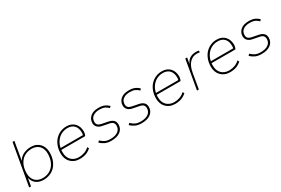

<svg xmlns="http://www.w3.org/2000/svg" viewBox="77 -1671 3932 2685"><g transform="rotate(-30 2043.0 -329.0)"><path d="M284 10Q216 10 168.5 -24Q121 -58 106 -125L84 0H54L171 -668H201L150 -373Q180 -427 235.5 -453.5Q291 -480 354 -480Q402 -480 438 -464.5Q474 -449 498.5 -422Q523 -395 535.5 -359Q548 -323 548 -282Q548 -215 528.5 -161Q509 -107 474.5 -69Q440 -31 391 -10.5Q342 10 284 10ZM284 -18Q337 -18 380 -36.5Q423 -55 453 -89.5Q483 -124 499.5 -173Q516 -222 516 -282Q516 -319 505.5 -350Q495 -381 474.5 -403.5Q454 -426 423.5 -439Q393 -452 354 -452Q301 -452 258 -433.5Q215 -415 185 -380.5Q155 -346 138.5 -297Q122 -248 122 -188Q122 -151 132.5 -120Q143 -89 163.5 -66.5Q184 -44 214.5 -31Q245 -18 284 -18Z M870 10Q822 10 785.5 -5.5Q749 -21 723.5 -48Q698 -75 685 -111Q672 -147 672 -188Q672 -256 692.5 -310.5Q713 -365 748.5 -402.5Q784 -440 830.5 -460Q877 -480 930 -480Q1012 -480 1060 -429.5Q1108 -379 1108 -294Q1108 -282 1103.5 -263Q1099 -244 1091 -230H706Q704 -219 704 -209Q704 -199 704 -188Q704 -151 715 -120Q726 -89 747.5 -66.5Q769 -44 800 -31Q831 -18 870 -18Q918 -18 960.5 -33.5Q1003 -49 1038 -82L1053 -57Q1018 -24 973.5 -7Q929 10 870 10ZM930 -452Q891 -452 855 -439Q819 -426 790 -401Q761 -376 740 -340Q719 -304 710 -258H1071Q1076 -275 1076 -294Q1076 -371 1037.5 -411.5Q999 -452 930 -452Z M1380 10Q1320 10 1280 -8Q1240 -26 1205 -59L1227 -82Q1261 -50 1294.5 -34Q1328 -18 1380 -18Q1458 -18 1501.5 -50Q1545 -82 1545 -139Q1545 -168 1528.5 -187Q1512 -206 1470 -214L1368 -234Q1320 -243 1294.5 -270.5Q1269 -298 1269 -337Q1269 -399 1315.5 -439.5Q1362 -480 1448 -480Q1507 -480 1545.5 -462.5Q1584 -445 1609 -418L1588 -396Q1564 -422 1531.5 -437Q1499 -452 1448 -452Q1382 -452 1341.5 -422.5Q1301 -393 1301 -337Q1301 -308 1317.5 -290Q1334 -272 1372 -264L1474 -244Q1522 -235 1549.5 -210Q1577 -185 1577 -139Q1577 -70 1524.5 -30Q1472 10 1380 10Z M1870 10Q1810 10 1770 -8Q1730 -26 1695 -59L1717 -82Q1751 -50 1784.5 -34Q1818 -18 1870 -18Q1948 -18 1991.5 -50Q2035 -82 2035 -139Q2035 -168 2018.5 -187Q2002 -206 1960 -214L1858 -234Q1810 -243 1784.5 -270.5Q1759 -298 1759 -337Q1759 -399 1805.5 -439.5Q1852 -480 1938 -480Q1997 -480 2035.5 -462.5Q2074 -445 2099 -418L2078 -396Q2054 -422 2021.5 -437Q1989 -452 1938 -452Q1872 -452 1831.5 -422.5Q1791 -393 1791 -337Q1791 -308 1807.5 -290Q1824 -272 1862 -264L1964 -244Q2012 -235 2039.5 -210Q2067 -185 2067 -139Q2067 -70 2014.5 -30Q1962 10 1870 10Z M2410 10Q2362 10 2325.5 -5.5Q2289 -21 2263.5 -48Q2238 -75 2225 -111Q2212 -147 2212 -188Q2212 -256 2232.5 -310.5Q2253 -365 2288.5 -402.5Q2324 -440 2370.5 -460Q2417 -480 2470 -480Q2552 -480 2600 -429.5Q2648 -379 2648 -294Q2648 -282 2643.5 -263Q2639 -244 2631 -230H2246Q2244 -219 2244 -209Q2244 -199 2244 -188Q2244 -151 2255 -120Q2266 -89 2287.5 -66.5Q2309 -44 2340 -31Q2371 -18 2410 -18Q2458 -18 2500.5 -33.5Q2543 -49 2578 -82L2593 -57Q2558 -24 2513.5 -7Q2469 10 2410 10ZM2470 -452Q2431 -452 2395 -439Q2359 -426 2330 -401Q2301 -376 2280 -340Q2259 -304 2250 -258H2611Q2616 -275 2616 -294Q2616 -371 2577.5 -411.5Q2539 -452 2470 -452Z M2764 0 2846 -470H2876L2859 -375Q2886 -432 2926 -454Q2966 -476 3017 -476Q3054 -476 3068 -470L3064 -444Q3052 -446 3040.5 -447Q3029 -448 3017 -448Q2950 -448 2902 -398Q2854 -348 2836 -245L2794 0Z M3296 10Q3248 10 3211.5 -5.5Q3175 -21 3149.5 -48Q3124 -75 3111 -111Q3098 -147 3098 -188Q3098 -256 3118.5 -310.5Q3139 -365 3174.5 -402.5Q3210 -440 3256.5 -460Q3303 -480 3356 -480Q3438 -480 3486 -429.5Q3534 -379 3534 -294Q3534 -282 3529.5 -263Q3525 -244 3517 -230H3132Q3130 -219 3130 -209Q3130 -199 3130 -188Q3130 -151 3141 -120Q3152 -89 3173.5 -66.5Q3195 -44 3226 -31Q3257 -18 3296 -18Q3344 -18 3386.5 -33.5Q3429 -49 3464 -82L3479 -57Q3444 -24 3399.5 -7Q3355 10 3296 10ZM3356 -452Q3317 -452 3281 -439Q3245 -426 3216 -401Q3187 -376 3166 -340Q3145 -304 3136 -258H3497Q3502 -275 3502 -294Q3502 -371 3463.5 -411.5Q3425 -452 3356 -452Z M3806 10Q3746 10 3706 -8Q3666 -26 3631 -59L3653 -82Q3687 -50 3720.5 -34Q3754 -18 3806 -18Q3884 -18 3927.5 -50Q3971 -82 3971 -139Q3971 -168 3954.5 -187Q3938 -206 3896 -214L3794 -234Q3746 -243 3720.5 -270.5Q3695 -298 3695 -337Q3695 -399 3741.5 -439.5Q3788 -480 3874 -480Q3933 -480 3971.5 -462.5Q4010 -445 4035 -418L4014 -396Q3990 -422 3957.5 -437Q3925 -452 3874 -452Q3808 -452 3767.5 -422.5Q3727 -393 3727 -337Q3727 -308 3743.5 -290Q3760 -272 3798 -264L3900 -244Q3948 -235 3975.5 -210Q4003 -185 4003 -139Q4003 -70 3950.5 -30Q3898 10 3806 10Z"/></g></svg>

Font: Celebes Thin
Style: Italic
Weight: 250
Italic angle: -10°
Designer: Anugrah Pasau
Foundry: Lafontype
Version: Version 1.000; ttfautohint (v1.8.4)